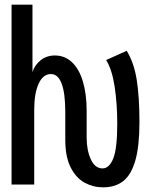

<svg xmlns="http://www.w3.org/2000/svg" viewBox="-20 -790 640 822"><path d="M259.5 -191V-310Q259.5 -390.5 244 -431.8Q228.5 -473 198 -473Q164.5 -473 145.5 -432Q126.5 -391 126.5 -319V0H29.5V-770H119V-481.5Q128.5 -511.5 154 -532Q179.5 -552.5 215 -552.5Q257.5 -552.5 288.2 -523.5Q319 -494.5 335 -440.8Q351 -387 351 -314V-201Q351 -147 368.8 -108Q386.5 -69 419 -69Q447.5 -69 464.8 -111.2Q482 -153.5 482 -261Q482 -344.5 471 -418Q460 -491.5 434.5 -533L522.5 -572.5Q554 -521 565.5 -447.5Q577 -374 577 -267Q577 -164.5 559.5 -103.2Q542 -42 508 -15Q474 12 421 12Q379 12 342.5 -7.8Q306 -27.5 282.8 -72.8Q259.5 -118 259.5 -191Z"/></svg>

Font: JuliaMono SemiBold
Style: Regular
Weight: 600
Monospace: yes
Designer: cormullion
Foundry: corm
Version: Version 0.055; ttfautohint (v1.8.4)